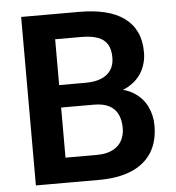

<svg xmlns="http://www.w3.org/2000/svg" viewBox="-51 -759 738 807"><g transform="rotate(-5 317.5 -355.5)"><path d="M340.3 -316.9H158.7L157.7 -411.6H313.5Q353.5 -411.6 380.4 -422.9Q407.2 -434.1 421.1 -455.6Q435.1 -477.1 435.1 -507.8Q435.1 -542 422.1 -563.5Q409.2 -585 381.8 -595Q354.5 -605 312.5 -605H202.1V0H67.9V-710.9H312.5Q373 -710.9 420.7 -699.5Q468.3 -688 501.5 -664.1Q534.7 -640.1 552 -604Q569.3 -567.9 569.3 -518.1Q569.3 -474.1 549.1 -437.3Q528.8 -400.4 487.1 -377.4Q445.3 -354.5 381.3 -351.1ZM334.5 0H119.1L175.3 -105.5H334.5Q374.5 -105.5 400.6 -118.7Q426.8 -131.8 439.7 -155Q452.6 -178.2 452.6 -208.5Q452.6 -241.7 441.2 -266.1Q429.7 -290.5 405 -303.7Q380.4 -316.9 340.3 -316.9H200.7L201.7 -411.6H379.4L410.2 -375Q471.7 -374.5 510.5 -350.6Q549.3 -326.7 567.9 -289.1Q586.4 -251.5 586.4 -208Q586.4 -139.6 556.9 -93.3Q527.3 -46.9 470.9 -23.4Q414.6 0 334.5 0Z"/></g></svg>

Font: Roboto SemiBold
Style: Regular
Weight: 600
Designer: Christian Robertson
Foundry: Google
Version: Version 3.009; 2024